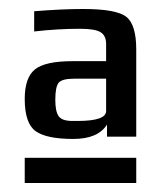

<svg xmlns="http://www.w3.org/2000/svg" viewBox="-20 -680 358 427"><path d="M283 -376H218V-403Q198 -371 143 -371Q83 -371 59 -388.5Q35 -406 35 -460Q35 -507 57.5 -525.5Q80 -544 142 -544H216V-582Q216 -601 203.5 -608.5Q191 -616 158 -616Q108 -616 56 -610V-655Q118 -660 165 -660Q239 -660 261 -642.5Q283 -625 283 -570ZM216 -433V-505H145Q118 -505 110.5 -496Q103 -487 103 -458Q103 -432 110.5 -421.5Q118 -411 141 -411H152Q216 -411 216 -433ZM35 -273V-329H283V-273Z"/></svg>

Font: Play
Style: Regular
Weight: 400
Designer: Jonas Hecksher
Foundry: Jonas Hecksher, Playtypeª, e-types AS
Version: Version 1.002